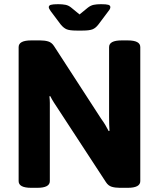

<svg xmlns="http://www.w3.org/2000/svg" viewBox="-20 -895 759 917"><path d="M129 2Q69 2 69 -30V-670Q69 -702 129 -702H172Q194 -702 210.5 -697Q227 -692 238 -675L463 -328Q474 -313 482.5 -299Q491 -285 499 -269L503 -270Q502 -287 501.5 -301.5Q501 -316 501 -338V-670Q501 -702 561 -702H590Q650 -702 650 -670V-30Q650 2 590 2H552Q530 2 513.5 -3Q497 -8 486 -25L256 -377Q246 -392 237 -406Q228 -420 220 -436L216 -435Q218 -418 218 -403.5Q218 -389 218 -367V-30Q218 2 158 2ZM346 -749Q313 -749 298.5 -755Q284 -761 270 -778L222 -842Q218 -848 215.5 -852.5Q213 -857 213 -861Q213 -869 223 -872Q233 -875 258 -875Q278 -875 293 -872Q308 -869 321 -858L360 -826L399 -858Q413 -869 427.5 -872Q442 -875 462 -875Q488 -875 497.5 -872Q507 -869 507 -861Q507 -857 505 -852.5Q503 -848 498 -842L450 -778Q437 -761 422 -755Q407 -749 374 -749Z"/></svg>

Font: Asap
Style: Regular
Weight: 400
Designer: Pablo Cosgaya
Foundry: Omnibus-Type
Version: Version 3.001